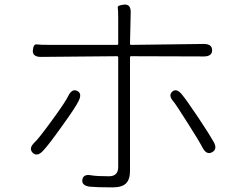

<svg xmlns="http://www.w3.org/2000/svg" viewBox="-20 -790 1040 830"><path d="M467 20Q398 20 368 17Q332 12 336 -13Q340 -39 375 -32Q399 -28 451 -28Q491 -28 491 -68V-542Q491 -547 486 -547L157 -544Q120 -544 122 -572Q124 -600 139 -598Q154 -596 198 -596H486Q491 -596 491 -601V-712Q491 -748 489 -757.5Q487 -767 516 -770Q546 -773 545 -736L542 -601Q542 -596 547 -596L861 -600Q897 -600 897 -573Q897 -546 861 -546L547 -547Q542 -547 542 -542V-51Q542 -14 524.5 3Q507 20 467 20ZM165 -137Q140 -111 121 -130Q103 -149 129 -174Q146 -189 205 -270Q262 -348 275 -375Q291 -408 314 -397Q336 -386 320 -354Q307 -326 246 -242Q190 -163 165 -137ZM897 -132Q873 -119 856 -151Q841 -180 794 -254Q741 -338 730 -351Q706 -378 725 -394Q743 -410 766 -382Q784 -361 839 -279Q888 -205 904 -176Q921 -145 897 -132Z"/></svg>

Font: Resource Han Rounded JP Light
Style: Regular
Weight: 300
Designer: Cyano Hao (round all glyphs); Ryoko NISHIZUKA 西塚涼子 (kana, bopomofo & ideographs); Paul D. Hunt (Latin, Greek & Cyrillic)
Foundry: Cyano Hao
Version: 0.990